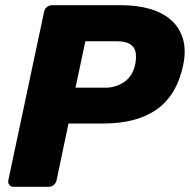

<svg xmlns="http://www.w3.org/2000/svg" viewBox="-20 -720 732 740"><path d="M32 0Q22 0 16 -7.5Q10 -15 12 -25L150 -675Q152 -686 161 -693Q170 -700 180 -700H446Q507 -700 556.5 -686Q606 -672 639 -643Q672 -614 685 -570.5Q698 -527 686 -469Q662 -354 585 -299Q508 -244 379 -244H244L198 -25Q196 -15 187.5 -7.5Q179 0 168 0ZM271 -382H386Q426 -382 458.5 -404Q491 -426 501 -471Q506 -497 503 -517Q500 -537 482.5 -549Q465 -561 429 -561H309Z"/></svg>

Font: Rubik Light
Style: Bold Italic
Weight: 700
Italic angle: -12°
Version: Version 2.104